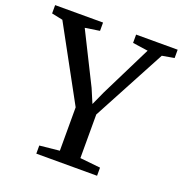

<svg xmlns="http://www.w3.org/2000/svg" viewBox="-147 -860 929 977"><g transform="rotate(20 318.0 -371.5)"><path d="M262.5 -55V-290L46.5 -685.5L-13.5 -698V-743H246V-698L167.5 -686L305 -410.5L337 -335L371 -410L508 -686L425 -698V-743H650V-698L584.5 -686.5L373.5 -291.5V-55.5L484 -44V0H155V-44Z"/></g></svg>

Font: Merriweather Text
Style: Regular
Weight: 400
Designer: Eben Sorkin
Foundry: Eben Sorkin
Version: Version 2.100; ttfautohint (v1.7.19-72a1) -l 8 -r 50 -G 200 